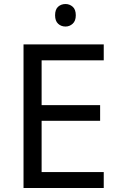

<svg xmlns="http://www.w3.org/2000/svg" viewBox="-20 -935 596 955"><path d="M496 0H97V-714H496V-635H187V-412H478V-334H187V-79H496ZM306 -915Q326 -915 341.5 -901.5Q357 -888 357 -859Q357 -831 341.5 -817Q326 -803 306 -803Q284 -803 269 -817Q254 -831 254 -859Q254 -888 269 -901.5Q284 -915 306 -915Z"/></svg>

Font: Noto Sans Sundanese
Style: Regular
Weight: 400
Designer: Monotype Design Team (Regular), Sérgio L. Martins (other weights)
Foundry: Monotype Imaging Inc.
Version: Version 2.003